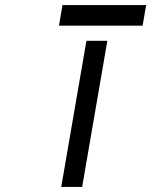

<svg xmlns="http://www.w3.org/2000/svg" viewBox="-20 -742 600 762"><path d="M228 -722 214 -640H546L560 -722ZM406 -580H323L223 0H306Z"/></svg>

Font: Charger Monospace
Style: Regular
Weight: 400
Designer: Jasper
Foundry: Cannot Into Space Fonts
Version: Version 0.980